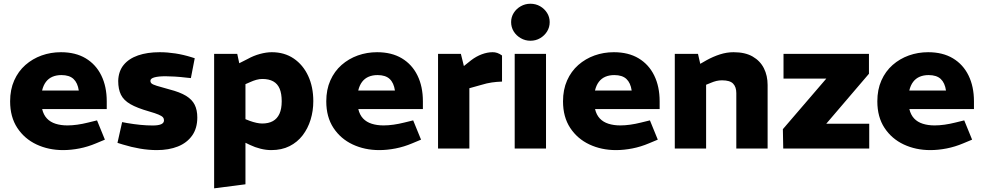

<svg xmlns="http://www.w3.org/2000/svg" viewBox="-20 -810 5356 1047"><path d="M323.9 8.5Q245 8.5 179.3 -22.2Q113.6 -53 74.4 -112.5Q35.2 -172 35.2 -257.4Q35.2 -321.4 57.4 -371.3Q79.6 -421.3 118.5 -455.6Q157.5 -489.8 207.2 -507.6Q256.9 -525.3 312.3 -525.3Q391.8 -525.3 447.5 -491.9Q503.2 -458.4 532.6 -398.2Q562.1 -337.9 562.1 -257.5V-215.1H209.9Q217.4 -183.4 236 -163.8Q254.5 -144.2 283.1 -135.2Q311.7 -126.1 347.7 -126.1Q373.3 -126.1 401.7 -130.1Q430.2 -134.1 460.2 -141.6L509.1 -153.6L552 -48.5L504.1 -28.5Q459.2 -9.5 413.3 -0.5Q367.3 8.5 323.9 8.5ZM209.5 -316.4H409.6Q403.6 -358 381 -379.3Q358.4 -400.6 314.8 -400.6Q287.7 -400.6 266.4 -391.6Q245.1 -382.6 230.8 -364Q216.5 -345.4 209.5 -316.4Z M835.7 8.5Q790.8 8.5 743.7 0.5Q696.5 -7.5 649.6 -22L620.6 -31L646 -144.2L672 -139.2Q710 -132.7 745 -129.2Q780 -125.7 812.9 -125.7Q843.1 -125.7 858.7 -132.5Q874.3 -139.3 874.3 -153.9Q874.3 -163.4 868.3 -170.5Q862.3 -177.5 844.8 -185Q827.3 -192.5 792.2 -202.6Q727.6 -221 691.1 -242Q654.6 -263 639.6 -293.3Q624.6 -323.5 624.6 -369Q626.1 -421.4 654.3 -455.9Q682.5 -490.4 732.9 -507.9Q783.3 -525.3 850.7 -525.3Q892.6 -525.3 936.3 -518.6Q980 -511.9 1024.8 -497.9L1041.9 -492.4L1020.9 -384.2L1000.5 -386.2Q962.5 -390.7 933.3 -392.4Q904.1 -394.2 883.1 -394.2Q844.4 -394.2 822.3 -388.2Q800.2 -382.1 800.2 -369.5Q800.2 -360.5 806.7 -354.7Q813.2 -348.9 835.5 -341.9Q857.8 -334.9 903.9 -322.4Q960.9 -307.8 994.2 -287.6Q1027.4 -267.3 1041.7 -238.6Q1055.9 -209.9 1055.9 -169.4Q1055.9 -110.4 1027.7 -70.7Q999.4 -30.9 950 -11.2Q900.6 8.5 835.7 8.5Z M1147.7 217V-516.4H1273.7L1284.7 -465.2L1330.9 -488.6Q1362.5 -506.3 1397.5 -515.8Q1432.5 -525.3 1462 -525.3Q1531 -525.3 1581.7 -490.9Q1632.5 -456.4 1660.5 -396.2Q1688.5 -335.9 1688.5 -258.4Q1688.5 -205.3 1673.7 -157.3Q1658.9 -109.3 1630.2 -71.9Q1601.4 -34.4 1558.7 -13Q1516 8.5 1459.1 8.5Q1431.1 8.5 1400.8 1Q1370.5 -6.5 1343.6 -19.5L1318.5 -31.5V195ZM1409.8 -136.5Q1444.4 -136.5 1468 -149.6Q1491.6 -162.6 1503.9 -189.5Q1516.2 -216.3 1516.2 -257.9Q1516.2 -299.5 1504.9 -326.4Q1493.6 -353.2 1470 -366.3Q1446.4 -379.4 1410.3 -379.4Q1394.3 -379.4 1378 -374.8Q1361.6 -370.3 1344 -362.2L1318.5 -351.1V-160.1L1343.1 -150.5Q1361.2 -144 1378.2 -140.3Q1395.3 -136.5 1409.8 -136.5Z M2047.9 8.5Q1969 8.5 1903.3 -22.2Q1837.6 -53 1798.4 -112.5Q1759.2 -172 1759.2 -257.4Q1759.2 -321.4 1781.4 -371.3Q1803.6 -421.3 1842.5 -455.6Q1881.5 -489.8 1931.2 -507.6Q1980.9 -525.3 2036.3 -525.3Q2115.8 -525.3 2171.5 -491.9Q2227.2 -458.4 2256.6 -398.2Q2286.1 -337.9 2286.1 -257.5V-215.1H1933.9Q1941.4 -183.4 1960 -163.8Q1978.5 -144.2 2007.1 -135.2Q2035.7 -126.1 2071.7 -126.1Q2097.3 -126.1 2125.7 -130.1Q2154.2 -134.1 2184.2 -141.6L2233.1 -153.6L2276 -48.5L2228.1 -28.5Q2183.2 -9.5 2137.3 -0.5Q2091.3 8.5 2047.9 8.5ZM1933.5 -316.4H2133.6Q2127.6 -358 2105 -379.3Q2082.4 -400.6 2038.8 -400.6Q2011.7 -400.6 1990.4 -391.6Q1969.1 -382.6 1954.8 -364Q1940.5 -345.4 1933.5 -316.4Z M2368.7 0V-516.4H2493.2L2509.6 -449.9L2549.1 -481.4Q2577.1 -502.8 2607.6 -514.1Q2638.2 -525.3 2665.7 -525.3Q2678.2 -525.8 2691.4 -521.4Q2704.6 -516.9 2717.6 -507.4V-365.1Q2688.6 -364.1 2661.8 -360.3Q2635 -356.5 2602.5 -346.5L2539.5 -328.9V0Z M2786.7 0V-516.4H2957.5V0ZM2872.3 -587.8Q2844.1 -587.8 2819.8 -601.8Q2795.4 -615.8 2781.3 -638.6Q2767.2 -661.5 2767.2 -689.5Q2767.2 -716.9 2781.4 -739.5Q2795.6 -762.2 2819.8 -775.9Q2843.9 -789.6 2872.1 -789.6Q2901.6 -789.6 2925.3 -775.9Q2949.1 -762.2 2963.3 -739.5Q2977.5 -716.9 2977.5 -689.5Q2977.5 -661.5 2963.4 -638.6Q2949.3 -615.8 2925.5 -601.8Q2901.8 -587.8 2872.3 -587.8Z M3338.9 8.5Q3260 8.5 3194.3 -22.2Q3128.6 -53 3089.4 -112.5Q3050.2 -172 3050.2 -257.4Q3050.2 -321.4 3072.4 -371.3Q3094.6 -421.3 3133.5 -455.6Q3172.5 -489.8 3222.2 -507.6Q3271.9 -525.3 3327.3 -525.3Q3406.8 -525.3 3462.5 -491.9Q3518.2 -458.4 3547.6 -398.2Q3577.1 -337.9 3577.1 -257.5V-215.1H3224.9Q3232.4 -183.4 3251 -163.8Q3269.5 -144.2 3298.1 -135.2Q3326.7 -126.1 3362.7 -126.1Q3388.3 -126.1 3416.7 -130.1Q3445.2 -134.1 3475.2 -141.6L3524.1 -153.6L3567 -48.5L3519.1 -28.5Q3474.2 -9.5 3428.3 -0.5Q3382.3 8.5 3338.9 8.5ZM3224.5 -316.4H3424.6Q3418.6 -358 3396 -379.3Q3373.4 -400.6 3329.8 -400.6Q3302.7 -400.6 3281.4 -391.6Q3260.1 -382.6 3245.8 -364Q3231.5 -345.4 3224.5 -316.4Z M3659.7 0V-516.4H3786.2L3798.6 -461.9L3832.6 -481.4Q3868.6 -501.4 3905.9 -513.4Q3943.1 -525.3 3980.1 -525.3Q4043.6 -525.3 4084.5 -501.6Q4125.5 -477.9 4145.7 -437.6Q4165.9 -397.4 4165.9 -346.4V0H3995.2V-302.2Q3995.2 -335.8 3977.8 -353.9Q3960.5 -372 3917.4 -372Q3901.3 -372 3886.5 -368.5Q3871.7 -364.9 3856.6 -358.4L3830.5 -347.8V0Z M4251.1 0 4249.1 -105.7 4485.9 -381.3H4252.6V-516.4H4718.5V-407.8L4485.5 -135.1H4720V0Z M5052.9 8.5Q4974 8.5 4908.3 -22.2Q4842.6 -53 4803.4 -112.5Q4764.2 -172 4764.2 -257.4Q4764.2 -321.4 4786.4 -371.3Q4808.6 -421.3 4847.5 -455.6Q4886.5 -489.8 4936.2 -507.6Q4985.9 -525.3 5041.3 -525.3Q5120.8 -525.3 5176.5 -491.9Q5232.2 -458.4 5261.6 -398.2Q5291.1 -337.9 5291.1 -257.5V-215.1H4938.9Q4946.4 -183.4 4965 -163.8Q4983.5 -144.2 5012.1 -135.2Q5040.7 -126.1 5076.7 -126.1Q5102.3 -126.1 5130.7 -130.1Q5159.2 -134.1 5189.2 -141.6L5238.1 -153.6L5281 -48.5L5233.1 -28.5Q5188.2 -9.5 5142.3 -0.5Q5096.3 8.5 5052.9 8.5ZM4938.5 -316.4H5138.6Q5132.6 -358 5110 -379.3Q5087.4 -400.6 5043.8 -400.6Q5016.7 -400.6 4995.4 -391.6Q4974.1 -382.6 4959.8 -364Q4945.5 -345.4 4938.5 -316.4Z"/></svg>

Font: REM Medium
Style: Regular
Weight: 500
Designer: Octavio Pardo
Foundry: Ashler Design
Version: Version 1.005;gftools[0.9.28]